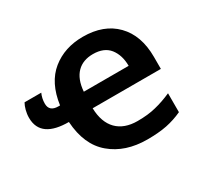

<svg xmlns="http://www.w3.org/2000/svg" viewBox="-121 -716 938 889"><g transform="rotate(-30 348.0 -271.0)"><path d="M411.1 -551.8C345.7 -551.8 290.5 -533.7 245.1 -497.1C199.7 -460.4 171.4 -404.3 161.1 -329.1H151.9C120.1 -329.1 104 -343.3 104 -371.1C104 -390.1 107.9 -407.7 115.2 -423.8H25.9C15.6 -405.8 7.8 -377.9 7.8 -351.1C7.8 -274.9 63 -242.2 158.2 -242.2C163.6 -158.2 190.9 -95.2 241.2 -53.2C291 -11.2 355 9.8 433.1 9.8C473.6 9.8 508.8 6.8 537.6 1C566.4 -4.9 594.7 -14.2 622.1 -26.9V-127.9C592.3 -114.7 563 -104.5 534.7 -97.7C506.3 -90.3 473.6 -86.9 436 -86.9C342.8 -86.9 287.6 -140.6 285.2 -242.2H649.9V-306.2C649.9 -383.3 628.4 -443.4 585.9 -486.8C543.5 -530.3 484.9 -551.8 411.1 -551.8ZM411.1 -459C450.7 -459 480 -446.8 499 -422.9C518.1 -398.4 527.8 -367.2 527.8 -329.1H288.1C294.4 -417 341.3 -459 411.1 -459Z"/></g></svg>

Font: Noto Reveo Sans
Style: Regular
Weight: 600
Designer: Monotype Design Team
Foundry: Monotype Imaging Inc.
Version: Version 2.007